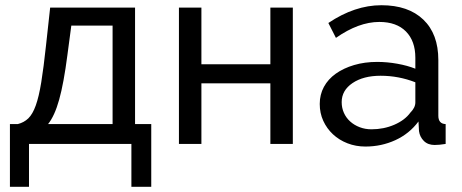

<svg xmlns="http://www.w3.org/2000/svg" viewBox="-20 -551 1769 735"><path d="M18 -76H48Q72 -82 88.5 -98Q105 -114 117 -147.5Q129 -181 138 -236.5Q147 -292 156 -376L172 -522H497V-76H559V164H483V0H91V164H18ZM411 -76V-453H253L238 -340Q224 -232 206.5 -169.5Q189 -107 164 -76Z M751 -305H1015V-522H1101V0H1015V-232H751V0H665V-522H751Z M1379 10Q1342 10 1310 -2.5Q1278 -15 1254.5 -37Q1231 -59 1217.5 -88.5Q1204 -118 1204 -153Q1204 -189 1220 -218.5Q1236 -248 1265.5 -269Q1295 -290 1335.5 -302Q1376 -314 1424 -314Q1462 -314 1501 -307Q1540 -300 1570 -288V-330Q1570 -394 1534 -430.5Q1498 -467 1432 -467Q1353 -467 1266 -406L1237 -463Q1338 -531 1440 -531Q1543 -531 1600.5 -476Q1658 -421 1658 -321V-108Q1658 -77 1686 -76V0Q1672 2 1663 3Q1654 4 1644 4Q1618 4 1602.5 -11.5Q1587 -27 1584 -49L1582 -86Q1547 -39 1493.5 -14.5Q1440 10 1379 10ZM1402 -56Q1449 -56 1489.5 -73.5Q1530 -91 1551 -120Q1570 -139 1570 -159V-236Q1506 -261 1437 -261Q1371 -261 1329.5 -233Q1288 -205 1288 -160Q1288 -138 1296.5 -119Q1305 -100 1320.5 -86Q1336 -72 1357 -64Q1378 -56 1402 -56Z"/></svg>

Font: Raleway Medium Alt1
Style: Regular
Weight: 500
Designer: Matt McInerney, Pablo Impallari, Rodrigo Fuenzalida
Foundry: Matt McInerney, Pablo Impallari, Rodrigo Fuenzalida
Version: Version 3.000g; ttfautohint (v1.5) -l 8 -r 28 -G 28 -x 14 -D